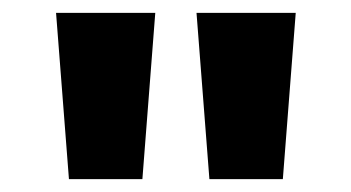

<svg xmlns="http://www.w3.org/2000/svg" viewBox="-20 -820 545 298"><path d="M87 -542 67 -800H221L201 -542ZM305 -542 285 -800H439L419 -542Z"/></svg>

Font: Noto Sans Tamil ExtraBold
Style: Regular
Weight: 800
Designer: Jelle Bosma - Monotype Design Team
Foundry: Monotype Imaging Inc.
Version: Version 2.004; ttfautohint (v1.8.4.7-5d5b)